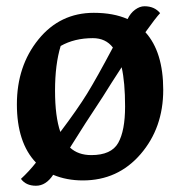

<svg xmlns="http://www.w3.org/2000/svg" viewBox="-20 -559 580 614"><path d="M95 -39Q34 -103 34 -225.5Q34 -348 103 -433Q172 -518 280 -518Q343 -518 388 -498Q397 -517 412 -528Q427 -539 442 -539Q474 -539 492 -517Q478 -502 445 -456Q502 -393 502 -271.5Q502 -150 429.5 -66Q357 18 245 18Q193 18 150 0Q127 35 95 35Q63 35 47 13Q73 -11 95 -39ZM174 -412Q156 -353 156 -269.5Q156 -186 173 -137Q228 -210 258.5 -259.5Q289 -309 341 -407Q318 -437 277 -437Q218 -437 174 -412ZM309 -250Q248 -158 204 -87Q230 -63 272 -63Q336 -63 358 -102Q380 -141 380 -218.5Q380 -296 369 -344Q335 -292 309 -250Z"/></svg>

Font: Salsa
Style: Regular
Weight: 400
Designer: John Vargas Beltrn
Foundry: John Vargas Beltran
Version: Version 1.002